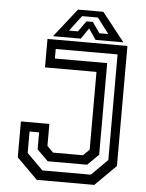

<svg xmlns="http://www.w3.org/2000/svg" viewBox="-58 -905 724 951"><g transform="rotate(5 304.0 -429.0)"><path d="M161 0 57.5 -103V-281.5H199V-172L229.5 -141.5H378.5L409 -172V-558.5H153V-700H550.5V-103L447 0ZM184.5 -49H425.5L505.5 -129V-654H198V-606.5H458V-151L403 -96.5H207L152 -151V-235.5H104.5V-129ZM291 -858H417L529 -716H390.5L354 -770L317.5 -716H179ZM314 -827.5 255.5 -750.5H300L337.5 -803.5H369.5L406.5 -750.5H451L392.5 -827.5Z"/></g></svg>

Font: Tourney Thin Medium
Style: Regular
Weight: 500
Version: Version 1.015